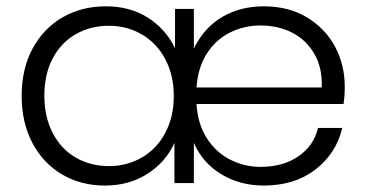

<svg xmlns="http://www.w3.org/2000/svg" viewBox="-20 -574 1148 602"><path d="M47.9 -273.9Q47.9 -357.9 82 -421.4Q116.2 -484.9 176 -519.5Q235.8 -554.2 312 -554.2Q387.2 -554.2 443.1 -519Q499 -483.9 528.8 -422.9V-545.9H587.9V-421.9Q620.1 -487.8 677 -521Q733.9 -554.2 807.1 -554.2Q884.3 -554.2 941.7 -520Q999 -485.8 1030 -428.5Q1061 -371.1 1061 -301.8Q1061 -272.9 1057.1 -248H596.2Q600.1 -184.1 629.2 -139.6Q658.2 -95.2 702.6 -73Q747.1 -50.8 795.9 -50.8Q867.7 -50.8 915.8 -84Q963.9 -117.2 977.1 -172.9H1053.2Q1034.2 -92.8 969 -42.5Q903.8 7.8 807.1 7.8Q732.9 7.8 674.1 -27.6Q615.2 -63 587.9 -126V0H526.9V-126Q500 -65.9 442.4 -29.1Q384.8 7.8 309.1 7.8Q233.9 7.8 174.6 -27.1Q115.2 -62 81.5 -126Q47.9 -189.9 47.9 -273.9ZM119.1 -273.9Q119.1 -207 145.5 -156.5Q171.9 -106 218 -79.6Q264.2 -53.2 321.8 -53.2Q377.9 -53.2 424.6 -80.1Q471.2 -106.9 498 -157Q524.9 -207 524.9 -272.9Q524.9 -338.9 498 -388.9Q471.2 -439 424.6 -466.1Q377.9 -493.2 321.8 -493.2Q263.7 -493.2 217.8 -467Q171.9 -440.9 145.5 -391.4Q119.1 -341.8 119.1 -273.9ZM596.2 -299.8H988.8Q991.2 -361.8 965.1 -406Q939 -450.2 895 -472.2Q851.1 -494.1 796.9 -494.1Q745.1 -494.1 700.4 -471.7Q655.8 -449.2 627.9 -405Q600.1 -360.8 596.2 -299.8Z"/></svg>

Font: Poppins Light
Style: Regular
Weight: 300
Designer: Ninad Kale (Devanagari), Jonny Pinhorn (Latin)
Foundry: Indian Type Foundry
Version: 4.004